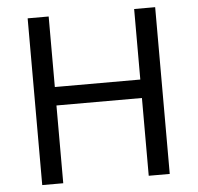

<svg xmlns="http://www.w3.org/2000/svg" viewBox="-51 -767 844 819"><g transform="rotate(-5 370.5 -357.0)"><path d="M643 0H553V-333H187V0H97V-714H187V-412H553V-714H643Z"/></g></svg>

Font: Noto IKEA Arabic
Style: Regular
Weight: 400
Designer: Monotype Design Team
Foundry: Monotype Imaging Inc.
Version: Version 1.200